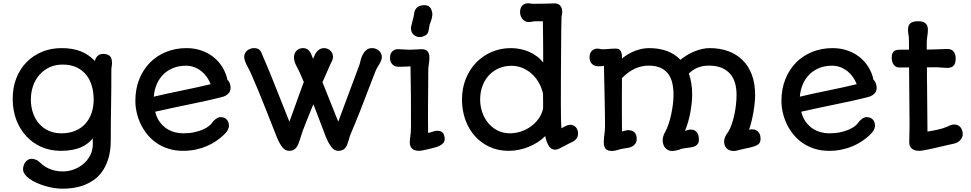

<svg xmlns="http://www.w3.org/2000/svg" viewBox="-20 -890 5822 1151"><path d="M118.2 124.5Q118.2 113.3 121.8 102.1Q125.5 90.8 132.1 82Q138.7 73.2 148.2 67.6Q157.7 62 168.9 62Q177.2 62 189.2 65.4Q201.2 68.8 209 75.2Q221.2 86.4 235.1 97.7Q249 108.9 266.6 117.7Q284.2 126.5 306.4 132.1Q328.6 137.7 358.4 137.7Q387.7 137.7 419.2 127Q450.7 116.2 476.8 95.2Q502.9 74.2 519.8 43Q536.6 11.7 536.6 -29.3Q536.6 -36.1 536.1 -44.2Q535.6 -52.2 535.6 -60.1Q522.9 -44.4 505.9 -30.8Q488.8 -17.1 465.8 -7.1Q442.9 2.9 412.8 8.5Q382.8 14.2 344.2 14.2Q281.2 14.2 228.5 -9Q175.8 -32.2 137.7 -73.5Q99.6 -114.7 78.1 -170.9Q56.6 -227.1 56.2 -293Q55.2 -363.3 77.4 -420.2Q99.6 -477.1 139.2 -517.3Q178.7 -557.6 232.4 -579.6Q286.1 -601.6 349.1 -601.6Q416 -601.6 464.8 -582Q513.7 -562.5 547.9 -524.9Q550.3 -532.7 554.2 -540.3Q558.1 -547.9 564.2 -553.7Q570.3 -559.6 578.4 -563.2Q586.4 -566.9 597.7 -566.9Q614.3 -566.9 624.8 -562.7Q635.3 -558.6 641.1 -551.3Q647 -543.9 649.2 -533.9Q651.4 -523.9 651.4 -512.2Q651.4 -501.5 649.4 -491Q647.5 -480.5 647.5 -468.3Q647.5 -413.1 647.2 -363Q647 -313 646 -263.7Q645 -214.8 644.5 -160.2Q644 -105.5 644 -50.3Q644 13.7 629.9 59.8Q615.7 106 592.5 138.4Q569.3 170.9 539.3 190.9Q509.3 210.9 477.3 222.2Q445.3 233.4 413.6 237.3Q381.8 241.2 355.5 241.2Q331.1 241.2 304.2 237.1Q277.3 232.9 251 225.1Q224.6 217.3 200.4 206.5Q176.3 195.8 158 182.9Q139.6 169.9 128.9 155Q118.2 140.1 118.2 124.5ZM165 -293Q165 -249.5 178 -212.4Q190.9 -175.3 214.6 -148.2Q238.3 -121.1 272 -106Q305.7 -90.8 347.7 -90.8Q395 -90.8 431.2 -106Q467.3 -121.1 491.7 -148.2Q516.1 -175.3 528.8 -212.4Q541.5 -249.5 541.5 -293Q541.5 -335.4 530.8 -373.8Q520 -412.1 497.3 -440.7Q474.6 -469.2 439.2 -486.1Q403.8 -502.9 355 -502.9Q311.5 -502.9 276.6 -486.6Q241.7 -470.2 216.8 -441.9Q191.9 -413.6 178.5 -375.2Q165 -336.9 165 -293Z M910.2 -220.2Q919.4 -183.6 937.7 -158.9Q956.1 -134.3 979 -119.1Q1002 -104 1027.6 -97.4Q1053.2 -90.8 1077.6 -90.8Q1115.7 -90.8 1145.5 -97.4Q1175.3 -104 1196.5 -113.5Q1217.8 -123 1231 -133.3Q1244.1 -143.6 1249.5 -151.4Q1254.4 -158.7 1260.5 -165.3Q1266.6 -171.9 1273.7 -177Q1280.8 -182.1 1287.8 -185.1Q1294.9 -188 1301.3 -188Q1325.7 -188 1339.1 -173.6Q1352.5 -159.2 1352.5 -134.8Q1352.5 -125.5 1345.7 -111.3Q1338.9 -97.2 1320.3 -80.1Q1299.8 -61 1274.7 -43.9Q1249.5 -26.9 1219.2 -13.9Q1189 -1 1153.6 6.6Q1118.2 14.2 1077.1 14.2Q1028.8 14.2 988.8 1.2Q948.7 -11.7 917 -33.9Q885.3 -56.2 861.8 -85.4Q838.4 -114.7 822.8 -147.9Q807.1 -181.2 799.3 -216.3Q791.5 -251.5 791.5 -284.7Q791.5 -356.9 814.9 -415.3Q838.4 -473.6 879.4 -515.1Q920.4 -556.6 976.6 -579.1Q1032.7 -601.6 1098.1 -601.6Q1145 -601.6 1186 -587.6Q1227.1 -573.7 1259 -548.6Q1291 -523.4 1312.7 -488.5Q1334.5 -453.6 1343.3 -411.6Q1353 -403.3 1357.7 -389.9Q1362.3 -376.5 1362.3 -363.3Q1362.3 -341.3 1347.4 -327.4Q1332.5 -313.5 1310.1 -308.1Q1260.7 -295.4 1211.4 -284.7Q1162.1 -273.9 1112.3 -263.7Q1062.5 -253.4 1012 -242.7Q961.4 -231.9 910.2 -220.2ZM901.9 -310.5Q984.9 -330.1 1069.8 -347.2Q1154.8 -364.3 1242.7 -385.3Q1234.4 -407.7 1220.2 -428Q1206.1 -448.2 1187 -463.4Q1168 -478.5 1144.8 -487.3Q1121.6 -496.1 1094.7 -496.1Q1053.2 -496.1 1019.3 -482.7Q985.4 -469.2 960.4 -445.1Q935.5 -420.9 920.4 -386.5Q905.3 -352.1 901.9 -310.5Z M1639.6 -67.4Q1568.8 -248.5 1525.9 -352.8Q1482.9 -457 1464.8 -489.3V-488.8Q1456.5 -502.9 1450.2 -520.3Q1443.8 -537.6 1443.8 -548.3Q1443.8 -561.5 1449.2 -571.5Q1454.6 -581.5 1463.1 -588.1Q1471.7 -594.7 1481.9 -598.1Q1492.2 -601.6 1502 -601.6Q1515.6 -601.6 1524.2 -598.1Q1532.7 -594.7 1538.3 -588.4Q1543.9 -582 1547.9 -573Q1551.8 -564 1556.2 -552.2Q1597.7 -457.5 1635.3 -360.6Q1672.9 -263.7 1714.8 -160.6Q1725.1 -187.5 1734.4 -213.9Q1743.7 -240.2 1754.4 -269.5Q1766.6 -303.2 1777.8 -335.2Q1789.1 -367.2 1801.3 -398.4Q1791.5 -421.9 1781.2 -445.1Q1771 -468.3 1758.8 -491.2Q1750.5 -505.9 1746.3 -520.3Q1742.2 -534.7 1742.2 -545.9Q1742.2 -559.1 1746.6 -569.3Q1751 -579.6 1758.5 -586.9Q1766.1 -594.2 1775.6 -597.9Q1785.2 -601.6 1795.4 -601.6Q1809.1 -601.6 1818.4 -596.9Q1827.6 -592.3 1834 -584.7Q1840.3 -577.1 1844.7 -567.4Q1849.1 -557.6 1853 -547.4Q1854 -544.4 1854.7 -542.5Q1855.5 -540.5 1856.9 -537.1L1859.4 -543.9Q1863.8 -554.2 1869.1 -564.7Q1874.5 -575.2 1882.1 -583.3Q1889.6 -591.3 1899.4 -596.4Q1909.2 -601.6 1922.4 -601.6Q1932.1 -601.6 1941.7 -598.1Q1951.2 -594.7 1959 -587.9Q1966.8 -581.1 1971.4 -571.3Q1976.1 -561.5 1976.1 -549.3Q1976.1 -536.6 1971.4 -526.4Q1966.8 -516.1 1961.4 -506.8L1913.1 -397L2007.8 -160.6L2135.3 -502.9Q2138.7 -517.6 2143.6 -534.7Q2148.4 -551.8 2156.7 -566.7Q2165 -581.5 2178 -591.6Q2190.9 -601.6 2210.4 -601.6Q2223.6 -601.6 2234.4 -596.9Q2245.1 -592.3 2252.9 -585Q2260.7 -577.6 2264.9 -568.1Q2269 -558.6 2269 -549.3Q2269 -538.1 2265.6 -529.1Q2262.2 -520 2257.6 -511.5Q2252.9 -502.9 2247.3 -494.9Q2241.7 -486.8 2237.3 -477.5Q2234.4 -471.7 2229.2 -458.5Q2224.1 -445.3 2216.8 -426.8Q2209.5 -408.2 2200.9 -385.7Q2192.4 -363.3 2183.1 -339.4Q2171.9 -309.6 2159.4 -277.8Q2147 -246.1 2134.8 -214.8Q2122.6 -183.6 2110.6 -154.5Q2098.6 -125.5 2088.4 -101.6Q2081.5 -86.4 2077.6 -74.5Q2073.7 -62.5 2070.8 -51.3Q2065.9 -36.1 2061.5 -24.2Q2057.1 -12.2 2050.5 -3.7Q2043.9 4.9 2033.4 9.5Q2022.9 14.2 2006.3 14.2Q1985.8 14.2 1968.3 -6.8Q1950.7 -27.8 1933.1 -70.3Q1914.1 -118.2 1896.5 -166.5Q1878.9 -214.8 1858.4 -265.1Q1837.9 -212.4 1816.2 -160.6Q1794.4 -108.9 1777.3 -51.8Q1772.9 -38.6 1768.3 -26.6Q1763.7 -14.6 1756.6 -5.6Q1749.5 3.4 1739.5 8.8Q1729.5 14.2 1714.8 14.2Q1703.1 14.2 1693.4 9.8Q1683.6 5.4 1674.8 -4.6Q1666 -14.6 1657.5 -30Q1648.9 -45.4 1639.6 -67.4Z M2520 -672.9Q2508.3 -667.5 2495.6 -667.7Q2482.9 -668 2472.4 -673.1Q2461.9 -678.2 2454.1 -688Q2446.3 -697.8 2444.3 -711.4Q2442.9 -720.7 2445.1 -732.7Q2447.3 -744.6 2450.9 -757.1Q2454.6 -769.5 2457.8 -781.5Q2460.9 -793.5 2461.9 -803.2Q2463.4 -825.2 2475.1 -839.8Q2486.8 -854.5 2510.3 -857.9Q2527.3 -860.8 2542.5 -856Q2557.6 -851.1 2564.9 -834.5Q2567.4 -829.1 2569.1 -822Q2570.8 -814.9 2571.8 -809.6Q2572.3 -804.7 2571.5 -797.4Q2570.8 -790 2568.8 -782Q2566.9 -773.9 2564.2 -765.9Q2561.5 -757.8 2559.1 -752Q2555.2 -743.7 2554 -734.1Q2552.7 -724.6 2551.3 -716.8Q2549.8 -709 2548.3 -702.6Q2546.9 -696.3 2543.7 -690.9Q2540.5 -685.5 2534.9 -681.2Q2529.3 -676.8 2520 -672.9ZM2436.5 -36.6Q2436.5 -48.8 2437.7 -57.1Q2439 -65.4 2440.2 -75.4Q2441.4 -85.4 2442.6 -99.1Q2443.8 -112.8 2443.8 -136.2Q2443.8 -223.6 2443.4 -309.8Q2442.9 -396 2440.9 -492.2Q2433.6 -491.7 2424.3 -491.2Q2415 -490.7 2405 -490.5Q2395 -490.2 2385.7 -490Q2376.5 -489.7 2369.1 -489.7Q2360.4 -489.7 2351.3 -492.4Q2342.3 -495.1 2335 -501.5Q2327.6 -507.8 2322.8 -517.8Q2317.9 -527.8 2317.9 -542.5Q2317.9 -568.4 2331.8 -581.8Q2345.7 -595.2 2364.7 -595.2Q2383.3 -595.2 2401.6 -593.5Q2419.9 -591.8 2437.5 -591.8Q2455.6 -591.8 2473.6 -593.5Q2491.7 -595.2 2507.8 -595.2Q2532.7 -595.2 2543.5 -582Q2554.2 -568.8 2554.2 -545.4Q2554.2 -525.4 2550.8 -506.1Q2547.4 -486.8 2547.4 -464.8Q2547.4 -420.9 2546.9 -376.5Q2546.4 -332 2546.1 -286.1Q2545.9 -240.2 2545.7 -192.4Q2545.4 -144.5 2546.4 -93.8Q2554.2 -94.2 2560.5 -96.2Q2566.9 -98.1 2572.8 -100.3Q2578.6 -102.5 2585.2 -104.2Q2591.8 -106 2600.1 -106Q2612.8 -106 2620.8 -103Q2628.9 -100.1 2633.8 -95Q2638.7 -89.8 2641.1 -82.3Q2643.6 -74.7 2645.5 -65.9Q2648.9 -43 2634.3 -29.3Q2619.6 -15.6 2594.2 -7.8Q2579.6 -3.9 2564.2 0Q2548.8 3.9 2535.2 7.1Q2521.5 10.3 2510.3 12.2Q2499 14.2 2492.7 14.2Q2463.9 14.2 2450.2 0.7Q2436.5 -12.7 2436.5 -36.6Z M2749.5 -293Q2749.5 -359.4 2771.7 -415.8Q2793.9 -472.2 2833.3 -513.4Q2872.6 -554.7 2926.3 -578.1Q2980 -601.6 3043 -601.6Q3071.3 -601.6 3099.1 -595.9Q3127 -590.3 3152.1 -579.3Q3177.2 -568.4 3198.7 -552.2Q3220.2 -536.1 3236.3 -515.1Q3236.3 -527.8 3236.3 -551.3Q3236.3 -574.7 3236.1 -606.9Q3235.8 -639.2 3235.4 -678.7Q3234.9 -718.3 3234.4 -762.7H3192.9Q3181.6 -762.7 3170.9 -760.3Q3160.2 -757.8 3147.9 -757.8Q3139.2 -757.8 3130.1 -762Q3121.1 -766.1 3114 -773.7Q3106.9 -781.2 3102.3 -792.2Q3097.7 -803.2 3097.7 -817.4Q3097.7 -842.8 3110.8 -856.4Q3124 -870.1 3144 -870.1Q3148.9 -870.1 3155.8 -869.9Q3162.6 -869.6 3171.4 -867.2Q3203.6 -866.7 3236.3 -867.9Q3269 -869.1 3306.6 -869.6Q3327.1 -869.6 3338.9 -855.5Q3350.6 -841.3 3350.6 -817.9Q3350.6 -801.3 3346.2 -792Q3345.2 -760.3 3344.7 -713.6Q3344.2 -667 3343.8 -614.3Q3343.3 -561.5 3343 -506.8Q3342.8 -452.1 3342.5 -404.5Q3342.3 -356.9 3342.3 -320.3Q3342.3 -283.7 3342.3 -267.1Q3342.3 -219.2 3343 -180.9Q3343.8 -142.6 3345.7 -120.6L3354.5 -126Q3364.7 -131.8 3374.3 -136.2Q3383.8 -140.6 3395 -141.6Q3403.3 -142.6 3412.1 -139.9Q3420.9 -137.2 3428.2 -131.1Q3435.5 -125 3440.4 -114.7Q3445.3 -104.5 3445.3 -89.8Q3445.3 -69.3 3434.3 -56.9Q3423.3 -44.4 3411.6 -39.6Q3399.9 -34.2 3389.2 -28.6Q3378.4 -22.9 3367.2 -17.1Q3350.6 -8.3 3335.2 -0.5Q3319.8 7.3 3308.1 7.3Q3284.7 7.3 3270.3 -14.9Q3255.9 -37.1 3248.5 -74.2Q3229 -54.2 3204.1 -38.1Q3179.2 -22 3150.9 -10.3Q3122.6 1.5 3091.6 7.8Q3060.5 14.2 3029.3 14.2Q2965.8 14.2 2914.3 -9.8Q2862.8 -33.7 2826.2 -75.2Q2789.6 -116.7 2769.5 -172.6Q2749.5 -228.5 2749.5 -293ZM2858.4 -293Q2858.4 -254.4 2870.6 -218Q2882.8 -181.6 2906 -153.3Q2929.2 -125 2962.4 -107.9Q2995.6 -90.8 3037.6 -90.8Q3069.8 -90.8 3102.1 -101.3Q3134.3 -111.8 3161.4 -131.1Q3188.5 -150.4 3208.5 -178Q3228.5 -205.6 3235.8 -240.2Q3235.8 -260.3 3235.8 -272.9Q3235.8 -285.6 3235.6 -294.7Q3235.4 -303.7 3235.4 -311.3Q3235.4 -318.8 3235.4 -328.6Q3227.5 -363.8 3210.2 -394.3Q3192.9 -424.8 3168 -447.3Q3143.1 -469.7 3112.1 -482.7Q3081.1 -495.6 3046.4 -495.6Q3005.9 -495.6 2971.4 -481Q2937 -466.3 2911.9 -439.7Q2886.7 -413.1 2872.6 -375.7Q2858.4 -338.4 2858.4 -293Z M3599.6 -35.6Q3599.6 -60.5 3603.3 -84.5Q3606.9 -108.4 3606.9 -135.3Q3606.9 -155.3 3606.7 -174.8Q3606.4 -194.3 3606.2 -216.3Q3606 -238.3 3605.5 -264.4Q3605 -290.5 3604.2 -323.7Q3603.5 -356.9 3602.5 -398.9Q3601.6 -440.9 3600.6 -495.1Q3594.2 -494.1 3586.2 -493.4Q3578.1 -492.7 3565.9 -492.7Q3557.1 -492.7 3547.9 -495.6Q3538.6 -498.5 3531.2 -504.6Q3523.9 -510.7 3519 -520.8Q3514.2 -530.8 3514.2 -545.4Q3514.2 -571.8 3527.8 -585.2Q3541.5 -598.6 3561 -598.6Q3568.8 -598.6 3576.2 -596.7Q3583.5 -594.7 3591.8 -594.7Q3611.3 -594.7 3630.6 -596.7Q3649.9 -598.6 3671.4 -598.6Q3692.4 -598.6 3700.4 -585.4Q3708.5 -572.3 3708.5 -548.3V-538.6Q3747.1 -570.8 3790 -586.2Q3833 -601.6 3870.1 -601.6Q3931.2 -601.6 3978.5 -584Q4025.9 -566.4 4059.1 -531.7Q4079.6 -548.3 4102.1 -561.5Q4124.5 -574.7 4147.2 -583.5Q4169.9 -592.3 4191.9 -596.9Q4213.9 -601.6 4233.9 -601.6Q4295.4 -601.6 4345.7 -583.3Q4396 -564.9 4431.9 -529.3Q4467.8 -493.7 4487.3 -441.7Q4506.8 -389.6 4506.8 -321.8Q4506.8 -300.3 4504.2 -273.2Q4501.5 -246.1 4496.6 -217.5Q4491.7 -189 4484.9 -161.4Q4478 -133.8 4470.2 -111.8Q4476.6 -113.8 4480.5 -114.3Q4484.4 -114.7 4487.3 -114.7Q4504.4 -114.7 4514.6 -108.4Q4524.9 -102.1 4530.5 -93.3Q4536.1 -84.5 4537.8 -75Q4539.6 -65.4 4539.6 -59.1Q4539.6 -43.9 4534.2 -34.4Q4528.8 -24.9 4515.4 -18.3Q4502 -11.7 4479.2 -6.3Q4456.5 -1 4421.9 6.3Q4406.7 10.3 4397.2 12.7Q4387.7 15.1 4379.9 15.1Q4364.3 15.1 4353 10.5Q4341.8 5.9 4334.7 -1.7Q4327.6 -9.3 4324.2 -19.8Q4320.8 -30.3 4320.8 -42Q4320.8 -54.7 4327.6 -70.6Q4334.5 -86.4 4345.7 -99.1Q4356.9 -117.7 4366.2 -144.3Q4375.5 -170.9 4382.1 -201.2Q4388.7 -231.4 4392.1 -262.7Q4395.5 -293.9 4395.5 -321.8Q4395.5 -360.8 4386 -393.1Q4376.5 -425.3 4356.2 -448.2Q4335.9 -471.2 4304.9 -483.9Q4273.9 -496.6 4231.4 -496.6Q4210 -496.6 4193.1 -493.4Q4176.3 -490.2 4161.9 -484.4Q4147.5 -478.5 4134.8 -469.7Q4122.1 -460.9 4109.4 -449.2Q4129.4 -394.5 4129.4 -321.8Q4129.4 -299.8 4126.5 -272Q4123.5 -244.1 4118.2 -214.8Q4112.8 -185.5 4104.5 -157.2Q4096.2 -128.9 4085.9 -105.5Q4093.8 -106.9 4102.1 -110.1Q4110.4 -113.3 4120.1 -113.3Q4136.2 -113.3 4146.2 -106.9Q4156.2 -100.6 4161.4 -91.6Q4166.5 -82.5 4168.2 -72Q4169.9 -61.5 4169.9 -53.2Q4169.9 -37.6 4163.8 -28.6Q4157.7 -19.5 4147.9 -14.4Q4138.2 -9.3 4125.5 -7.1Q4112.8 -4.9 4099.6 -3.4Q4086.4 -2 4074 0.2Q4061.5 2.4 4051.8 7.3Q4050.3 8.3 4044.9 9.5Q4039.6 10.7 4033.4 12Q4027.3 13.2 4021.2 14.2Q4015.1 15.1 4011.7 15.1Q3995.6 15.1 3984.4 9.3Q3973.1 3.4 3966.1 -5.9Q3959 -15.1 3955.8 -26.4Q3952.6 -37.6 3952.6 -48.3Q3952.6 -61 3956.5 -74Q3960.4 -86.9 3967.3 -98.1Q3978 -117.7 3987.3 -144.8Q3996.6 -171.9 4003.2 -201.9Q4009.8 -231.9 4013.7 -262.9Q4017.6 -293.9 4017.6 -321.8Q4017.6 -360.8 4010 -393.1Q4002.4 -425.3 3984.9 -448.2Q3967.3 -471.2 3938.7 -483.9Q3910.2 -496.6 3868.2 -496.6Q3826.7 -496.6 3786.9 -478.8Q3747.1 -460.9 3708.5 -421.9Q3708.5 -399.9 3708.3 -367.4Q3708 -335 3708 -298.8Q3708 -262.7 3708 -227.1Q3708 -191.4 3708.3 -163.1Q3708.5 -134.8 3708.7 -117.4Q3709 -100.1 3709.5 -101.6Q3718.3 -104 3723.9 -105.7Q3729.5 -107.4 3733.2 -108.4Q3736.8 -109.4 3738.8 -109.6Q3740.7 -109.9 3743.2 -109.9Q3769.5 -109.9 3783.2 -96.9Q3796.9 -84 3796.9 -59.1Q3796.9 -40.5 3789.6 -29.8Q3782.2 -19 3771 -12.7Q3759.8 -6.3 3745.6 -3.7Q3731.4 -1 3718.3 0.5Q3710 1.5 3701.2 3.9Q3692.4 6.3 3683.6 8.8Q3674.8 11.2 3666 13.2Q3657.2 15.1 3649.9 15.1Q3621.1 15.1 3610.4 1.7Q3599.6 -11.7 3599.6 -35.6Z M4783.2 -220.2Q4792.5 -183.6 4810.8 -158.9Q4829.1 -134.3 4852.1 -119.1Q4875 -104 4900.6 -97.4Q4926.3 -90.8 4950.7 -90.8Q4988.8 -90.8 5018.6 -97.4Q5048.3 -104 5069.6 -113.5Q5090.8 -123 5104 -133.3Q5117.2 -143.6 5122.6 -151.4Q5127.4 -158.7 5133.5 -165.3Q5139.6 -171.9 5146.7 -177Q5153.8 -182.1 5160.9 -185.1Q5168 -188 5174.3 -188Q5198.7 -188 5212.2 -173.6Q5225.6 -159.2 5225.6 -134.8Q5225.6 -125.5 5218.8 -111.3Q5211.9 -97.2 5193.4 -80.1Q5172.9 -61 5147.7 -43.9Q5122.6 -26.9 5092.3 -13.9Q5062 -1 5026.6 6.6Q4991.2 14.2 4950.2 14.2Q4901.9 14.2 4861.8 1.2Q4821.8 -11.7 4790 -33.9Q4758.3 -56.2 4734.9 -85.4Q4711.4 -114.7 4695.8 -147.9Q4680.2 -181.2 4672.4 -216.3Q4664.6 -251.5 4664.6 -284.7Q4664.6 -356.9 4688 -415.3Q4711.4 -473.6 4752.4 -515.1Q4793.5 -556.6 4849.6 -579.1Q4905.8 -601.6 4971.2 -601.6Q5018.1 -601.6 5059.1 -587.6Q5100.1 -573.7 5132.1 -548.6Q5164.1 -523.4 5185.8 -488.5Q5207.5 -453.6 5216.3 -411.6Q5226.1 -403.3 5230.7 -389.9Q5235.4 -376.5 5235.4 -363.3Q5235.4 -341.3 5220.5 -327.4Q5205.6 -313.5 5183.1 -308.1Q5133.8 -295.4 5084.5 -284.7Q5035.2 -273.9 4985.4 -263.7Q4935.5 -253.4 4885 -242.7Q4834.5 -231.9 4783.2 -220.2ZM4774.9 -310.5Q4857.9 -330.1 4942.9 -347.2Q5027.8 -364.3 5115.7 -385.3Q5107.4 -407.7 5093.3 -428Q5079.1 -448.2 5060.1 -463.4Q5041 -478.5 5017.8 -487.3Q4994.6 -496.1 4967.8 -496.1Q4926.3 -496.1 4892.3 -482.7Q4858.4 -469.2 4833.5 -445.1Q4808.6 -420.9 4793.5 -386.5Q4778.3 -352.1 4774.9 -310.5Z M5432.6 -141.6 5429.7 -485.8 5370.6 -485.4Q5359.4 -485.4 5351.1 -490Q5342.8 -494.6 5337.2 -502.7Q5331.5 -510.7 5328.6 -521Q5325.7 -531.2 5325.7 -542.5Q5325.7 -561.5 5330.3 -571.5Q5335 -581.5 5343.8 -586.2Q5352.5 -590.8 5365.2 -591.6Q5377.9 -592.3 5394.5 -592.3H5429.2V-610.4Q5429.2 -628.4 5429 -639.6Q5428.7 -650.9 5428.7 -654.8Q5428.7 -668.9 5426 -683.1Q5423.3 -697.3 5423.3 -711.9Q5423.3 -724.1 5426.3 -733.4Q5429.2 -742.7 5436.3 -749.3Q5443.4 -755.9 5455.1 -759.3Q5466.8 -762.7 5483.9 -762.7Q5495.6 -762.7 5506.1 -760.7Q5516.6 -758.8 5524.7 -753.2Q5532.7 -747.6 5537.6 -737.8Q5542.5 -728 5542.5 -712.4Q5542.5 -691.4 5538.8 -670.9Q5535.2 -650.4 5535.6 -628.4V-592.8Q5573.7 -593.8 5595 -594.2Q5616.2 -594.7 5629.4 -595.2Q5631.3 -595.2 5633.1 -595.5Q5634.8 -595.7 5636.2 -595.7Q5642.1 -596.2 5649.4 -596.2Q5656.7 -596.2 5661.1 -596.2Q5670.4 -596.2 5679.2 -593.3Q5688 -590.3 5694.6 -583.5Q5701.2 -576.7 5705.1 -565.9Q5709 -555.2 5709 -540Q5709 -528.3 5707 -518.1Q5705.1 -507.8 5699.7 -500Q5694.3 -492.2 5684.1 -487.5Q5673.8 -482.9 5657.7 -482.9Q5642.6 -482.9 5627.2 -484.6Q5611.8 -486.3 5595.7 -486.8L5536.6 -486.3L5540 -101.1Q5560.1 -104.5 5575.2 -107.4Q5590.3 -110.4 5603.5 -113.3Q5616.7 -116.2 5629.4 -120.1Q5642.1 -124 5657.2 -129.9Q5665.5 -134.3 5676.8 -138.9Q5688 -143.6 5700.2 -143.6Q5724.1 -143.6 5737.8 -127.2Q5751.5 -110.8 5751.5 -84.5Q5751.5 -77.6 5748.3 -69.3Q5745.1 -61 5738.8 -53Q5732.4 -44.9 5722.4 -38.3Q5712.4 -31.7 5698.7 -28.8Q5684.1 -25.9 5665 -21.5Q5646 -17.1 5625 -12.2Q5604 -7.3 5583 -2.4Q5562 2.4 5543.5 6.1Q5524.9 9.8 5510.7 12.2Q5496.6 14.6 5489.3 14.2Q5480.5 14.2 5470 12Q5459.5 9.8 5450.7 4.2Q5441.9 -1.5 5436.3 -11.5Q5430.7 -21.5 5430.7 -37.1Z"/></svg>

Font: Autour One
Style: Regular
Weight: 400
Version: Version 1.007; ttfautohint (v0.92) -l 24 -r 24 -G 200 -x 7 -